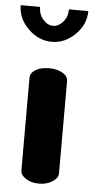

<svg xmlns="http://www.w3.org/2000/svg" viewBox="-70 -756 384 789"><g transform="rotate(5 122.5 -362.0)"><path d="M122 -476Q155 -476 177.5 -463Q200 -450 200 -429V-48Q200 -30 177 -15Q154 0 122 0Q89 0 67 -14.5Q45 -29 45 -48V-429Q45 -450 66.5 -463Q88 -476 122 -476ZM182 -724H262Q262 -669 219.5 -627Q177 -585 123 -585Q69 -585 26 -627Q-17 -669 -17 -724H63Q63 -693 81.5 -672Q100 -651 123 -651Q145 -651 163.5 -672Q182 -693 182 -724Z"/></g></svg>

Font: Dosis
Style: ExtraBold
Weight: 800
Designer: EdgarTolentino, PabloImpallari, IginoMarini
Foundry: EdgarTolentino, PabloImpallari, IginoMarini
Version: Version 1.007